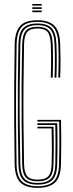

<svg xmlns="http://www.w3.org/2000/svg" viewBox="-20 -904 355 930"><path d="M162.5 6Q104.2 6 78.2 -20.6Q52.2 -47.2 51 -108.8Q49.5 -206.2 48.9 -300.6Q48.2 -395 48.9 -491.1Q49.5 -587.2 51.2 -690.2Q52.5 -749.2 77 -777.6Q101.5 -806 161.8 -806Q215.5 -806 242.2 -780.5Q269 -755 271.5 -692Q273 -652.8 273.1 -612.6Q273.2 -572.5 271.5 -528.2H262.5Q263.8 -565 264 -605.8Q264.2 -646.5 262.5 -691.5Q260.2 -750.2 236.1 -774.1Q212 -798 161.8 -798Q106.2 -798 83.9 -771.9Q61.5 -745.8 60.5 -690Q58.8 -590 58 -494.4Q57.2 -398.8 57.9 -303.2Q58.5 -207.8 60.2 -108.5Q61.2 -48.5 86.4 -25.2Q111.5 -2 162.5 -2Q215.5 -2 240.1 -26.1Q264.8 -50.2 266 -108.5Q267.2 -154.5 267.5 -192.1Q267.8 -229.8 267.5 -260.5Q267.2 -291.2 266.5 -315.2H161.2V-323.5H275.5Q276.2 -289.8 276.6 -237.9Q277 -186 275.2 -108.2Q273.8 -44.5 245.8 -19.2Q217.8 6 162.5 6ZM162.5 -9.8Q113.8 -9.8 92.1 -32.1Q70.5 -54.5 69.2 -108.5Q67.2 -207.2 66.5 -300.6Q65.8 -394 66.4 -489.2Q67 -584.5 69.2 -689.8Q70.5 -745.5 92.4 -767.9Q114.2 -790.2 161.8 -790.2Q208 -790.2 229.6 -768.2Q251.2 -746.2 253.2 -691.2Q255 -648.5 254.9 -608.2Q254.8 -568 253.2 -528.2H244.2Q245.8 -570 245.9 -609.1Q246 -648.2 244.2 -690.8Q242.5 -741.8 223 -762Q203.5 -782.2 161.8 -782.2Q119 -782.2 99.2 -761.8Q79.5 -741.2 78.5 -689.5Q76.2 -583.8 75.5 -488.1Q74.8 -392.5 75.6 -299.5Q76.5 -206.5 78.5 -108.8Q79.5 -59.5 98.6 -38.6Q117.8 -17.8 162.5 -17.8Q206.5 -17.8 226.6 -38.1Q246.8 -58.5 248 -109.2Q249.2 -165.5 249 -215.5Q248.8 -265.5 248 -298.5H161.2V-306.8H257.2Q258 -276 258.4 -228.1Q258.8 -180.2 257 -108.8Q255.8 -54.5 233.8 -32.1Q211.8 -9.8 162.5 -9.8ZM162.5 -25.8Q122.8 -25.8 105.6 -44Q88.5 -62.2 87.5 -109Q85.5 -208.2 84.8 -302Q84 -395.8 84.6 -490.9Q85.2 -586 87.5 -689.2Q88.8 -736 105.1 -755.1Q121.5 -774.2 161.8 -774.2Q199.8 -774.2 216.6 -755.6Q233.5 -737 235.2 -690.5Q236.8 -647 236.8 -609.4Q236.8 -571.8 235.2 -528.2H226Q227 -556.5 227.4 -582.5Q227.8 -608.5 227.5 -634.8Q227.2 -661 226 -689.5Q224.2 -733.2 209.9 -749.8Q195.5 -766.2 161.8 -766.2Q126.8 -766.2 112.1 -749.5Q97.5 -732.8 96.5 -689Q94.5 -586.2 93.8 -492Q93 -397.8 93.8 -304.2Q94.5 -210.8 96.5 -109.2Q97.5 -67.2 112.1 -50.5Q126.8 -33.8 162.5 -33.8Q199.2 -33.8 214.2 -50.5Q229.2 -67.2 230.2 -109.5Q231.5 -165.8 231.1 -208.9Q230.8 -252 230 -282H161.2V-290.2H239.2Q240 -264.8 240.4 -218.8Q240.8 -172.8 239.2 -109.5Q238.5 -63 220.9 -44.4Q203.2 -25.8 162.5 -25.8ZM136.5 -876.8V-884.5H182V-876.8ZM136.5 -845V-853H182V-845ZM136.5 -860.8V-868.8H182V-860.8Z"/></svg>

Font: Big Shoulders Inline Display Thin Light
Style: Regular
Weight: 300
Version: Version 2.002